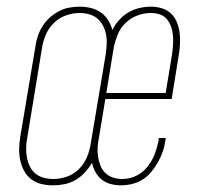

<svg xmlns="http://www.w3.org/2000/svg" viewBox="-20 -548 640 576"><path d="M139 8Q121 8 104 4Q87 0 73.5 -10.5Q60 -21 52 -36Q44 -51 40.5 -68Q37 -85 37.5 -103Q38 -121 41 -139L86 -407Q88 -423 93 -438.5Q98 -454 107 -468.5Q116 -483 128.5 -494.5Q141 -506 156 -514Q171 -522 187 -525Q203 -528 219 -528Q236 -528 252.5 -524Q269 -520 282 -511Q295 -502 304 -488Q313 -474 317 -458Q325 -474 337.5 -488Q350 -502 365.5 -511Q381 -520 398.5 -524Q416 -528 433 -528Q450 -528 466 -523Q482 -518 493.5 -507Q505 -496 511 -480.5Q517 -465 519 -448.5Q521 -432 520 -415Q519 -398 516 -381L495 -251H296L277 -136Q274 -122 273 -107.5Q272 -93 274 -79Q276 -65 281 -52Q286 -39 295.5 -29.5Q305 -20 318.5 -15.5Q332 -11 346 -11Q360 -11 374 -15Q388 -19 400.5 -27.5Q413 -36 422.5 -48Q432 -60 438.5 -73Q445 -86 449 -100Q453 -114 456 -128Q456 -129 456 -131Q456 -133 457 -134H477Q477 -132 477 -130Q477 -128 476 -127Q474 -110 468.5 -94Q463 -78 454.5 -62.5Q446 -47 434.5 -33Q423 -19 408 -9.5Q393 0 376 4Q359 8 343 8Q327 8 312 4Q297 0 285.5 -9Q274 -18 266.5 -31.5Q259 -45 256 -60Q247 -44 234.5 -30.5Q222 -17 206.5 -8Q191 1 173.5 4.5Q156 8 139 8ZM299 -269H477L496 -384Q498 -398 499 -412Q500 -426 499 -440Q498 -454 493.5 -467Q489 -480 481 -490Q473 -500 460 -504.5Q447 -509 432 -509Q412 -509 392 -501.5Q372 -494 356.5 -479Q341 -464 333 -444Q325 -424 321 -404ZM140 -11Q160 -11 180.5 -18Q201 -25 216.5 -40.5Q232 -56 240.5 -76Q249 -96 252 -116L297 -384Q299 -399 300 -414Q301 -429 298.5 -443Q296 -457 289.5 -470Q283 -483 272.5 -492Q262 -501 248 -505Q234 -509 219 -509Q199 -509 178.5 -502Q158 -495 142 -479.5Q126 -464 117.5 -444Q109 -424 106 -404L62 -136Q59 -121 58.5 -106Q58 -91 60.5 -77Q63 -63 69 -50Q75 -37 85.5 -28Q96 -19 110.5 -15Q125 -11 140 -11Z"/></svg>

Font: Iosevka SS04 Th Ex Obl
Style: Regular
Weight: 100
Width: 7
Italic angle: -9°
Monospace: yes
Designer: Belleve Invis
Foundry: Belleve Invis
Version: Version 19.0.0; ttfautohint (v1.8.4)